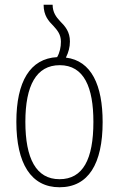

<svg xmlns="http://www.w3.org/2000/svg" viewBox="-20 -780 501 810"><path d="M258 -537C269 -559 275 -581 275 -605C275 -646 255 -669 234 -690C217 -708 202 -728 202 -760H164C164 -714 185 -691 206 -670C222 -652 237 -635 237 -604C237 -581 232 -558 221 -539C107 -533 49 -436 49 -266C49 -90 111 10 231 10C353 10 413 -89 413 -265C413 -420 366 -524 258 -537ZM231 -24C132 -24 87 -112 87 -266C87 -419 133 -505 232 -505C335 -505 374 -411 374 -266C374 -108 330 -24 231 -24Z"/></svg>

Font: Noto Sans Georgian Condensed ExtraLight
Style: Regular
Weight: 200
Width: 3
Designer: Monotype Design Team, Akaki Razmadze
Foundry: Google LLC
Version: Version 2.005